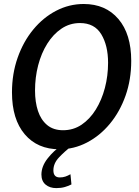

<svg xmlns="http://www.w3.org/2000/svg" viewBox="-20 -734 695 962"><path d="M278 14Q168 14 104 -61.2Q40 -136.5 40 -271Q40 -364.5 68.5 -445.2Q97 -526 146.8 -586.2Q196.5 -646.5 261.5 -680.2Q326.5 -714 399.5 -714Q509 -714 573.2 -638.8Q637.5 -563.5 637.5 -429Q637.5 -335 609 -254.5Q580.5 -174 530.5 -113.8Q480.5 -53.5 415.5 -19.8Q350.5 14 278 14ZM296 -81.5Q347.5 -81.5 388.8 -109.2Q430 -137 459.8 -184.8Q489.5 -232.5 505.5 -293.2Q521.5 -354 521.5 -419.5Q521.5 -506 487.5 -562.2Q453.5 -618.5 380.5 -618.5Q329.5 -618.5 288 -590.5Q246.5 -562.5 216.8 -515Q187 -467.5 171.2 -406.8Q155.5 -346 155.5 -280.5Q155.5 -223 170.2 -178.2Q185 -133.5 216.2 -107.5Q247.5 -81.5 296 -81.5ZM288 -5 336.5 0Q303.5 25 275.5 54.8Q247.5 84.5 247.5 119.5Q247.5 155 279.5 155Q294.5 155 307.2 150.8Q320 146.5 333 139L338 190Q324 197.5 305 203Q286 208.5 262 208.5Q229.5 208.5 208.5 191Q187.5 173.5 187.5 140Q188 98.5 218.8 59.5Q249.5 20.5 288 -5Z"/></svg>

Font: Cabin Condensed Medium
Style: Italic
Weight: 500
Width: 3
Italic angle: -10°
Designer: Pablo Impallari
Foundry: Pablo Impallari. http://www.impallari.com Igino Marini. http://www.ikern.com
Version: Version 3.001; ttfautohint (v1.8.3)